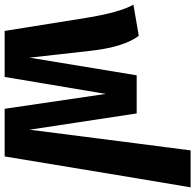

<svg xmlns="http://www.w3.org/2000/svg" viewBox="-27 -813 840 826"><g transform="rotate(90 393.0 -400.0)"><path d="M627 -800H786L747 -568L653 0H448L384 -435L311 0H113L57 -350Q33 -497 0 -554L134 -577Q183 -513 199 -366L228 -107L304 -568H468L538 -107L597 -568Z"/></g></svg>

Font: FiraGO
Style: Bold
Weight: 700
Designer: bBox Type
Foundry: bBox Type GmbH
Version: Version 1.001;PS 001.001;hotconv 1.0.88;makeotf.lib2.5.64775